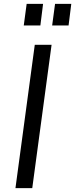

<svg xmlns="http://www.w3.org/2000/svg" viewBox="-20 -974 389 994"><path d="M60 0H147L247 -742H160ZM118 -954 103 -842H189L203 -954ZM265 -954 250 -842H335L349 -954Z"/></svg>

Font: Cheyenne Sans
Style: Italic
Weight: 400
Italic angle: -8.13011°
Designer: The Public Sans project authors (U.S. Web Design System), Libre Franklin designed by Pablo Impallari and Rodrigo Fuenzal
Foundry: The Cheyenne Sans Project Authors
Version: Version 2.007